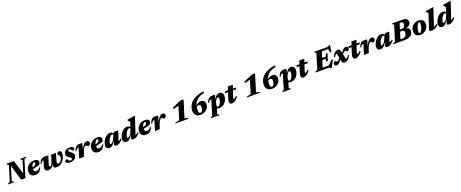

<svg xmlns="http://www.w3.org/2000/svg" viewBox="267 -3494 15642 6512"><g transform="rotate(-20 8088.0 -238.0)"><path d="M598.5 -113.5 546.5 -65 716.5 -621 648.5 -649 656.5 -676H870.5L863 -649L786.5 -621.5L596.5 0H442L263.5 -600L294.5 -620L121.5 -55L190 -27.5L182 0H-32.5L-24.5 -27.5L51.5 -55L220.5 -607L155.5 -652.5L162.5 -676H426.5Z M1053.5 -407Q1037.5 -407 1021.2 -396.5Q1005 -386 990.8 -366.5Q976.5 -347 965.2 -320.2Q954 -293.5 947.5 -261.2Q941 -229 941 -192.5Q941 -140.5 962.2 -118.8Q983.5 -97 1024 -97Q1052 -97 1074.8 -104.8Q1097.5 -112.5 1118 -130.2Q1138.5 -148 1158.5 -179H1195.5Q1164.5 -103.5 1128.2 -61.2Q1092 -19 1048.5 -2Q1005 15 951 15Q889.5 15 847.2 -6.5Q805 -28 783.8 -67.5Q762.5 -107 762.5 -161.5Q762.5 -214.5 778.2 -260.8Q794 -307 823 -344.5Q852 -382 891.2 -409.2Q930.5 -436.5 977.2 -451Q1024 -465.5 1075.5 -465.5Q1130.5 -465.5 1164 -452Q1197.5 -438.5 1212.5 -415.5Q1227.5 -392.5 1227.5 -363.5Q1227.5 -338.5 1218.8 -314.2Q1210 -290 1194 -269.5Q1162 -257.5 1125.2 -246.5Q1088.5 -235.5 1049.5 -225.8Q1010.5 -216 970.2 -207.5Q930 -199 891.5 -192L893.5 -239Q942.5 -255 976.2 -268Q1010 -281 1031.2 -292.5Q1052.5 -304 1063.5 -315.5Q1074.5 -327 1078.5 -340.5Q1082.5 -354 1082.5 -370.5Q1082.5 -382.5 1079.5 -390.5Q1076.5 -398.5 1070 -402.8Q1063.5 -407 1053.5 -407Z M1686.5 -450.5H1860.5L1786.5 -186Q1782 -169.5 1779.8 -155.2Q1777.5 -141 1777.5 -130.5Q1777.5 -106 1787.8 -94.8Q1798 -83.5 1818.5 -83.5Q1835 -83.5 1854.5 -92.5Q1874 -101.5 1892.8 -118.5Q1911.5 -135.5 1927 -159.8Q1942.5 -184 1951.5 -213.8Q1960.5 -243.5 1960.5 -278Q1960.5 -303 1950.2 -317.8Q1940 -332.5 1926.5 -342Q1913 -351.5 1902.8 -359.2Q1892.5 -367 1892.5 -378.5Q1892.5 -413.5 1916.2 -439.5Q1940 -465.5 1975 -465.5Q1998 -465.5 2016 -455Q2034 -444.5 2044.8 -421.5Q2055.5 -398.5 2055.5 -361.5Q2055.5 -297.5 2036.5 -240.8Q2017.5 -184 1984.8 -137Q1952 -90 1909.2 -56Q1866.5 -22 1818.8 -3.5Q1771 15 1723 15Q1670.5 15 1643 -3.2Q1615.5 -21.5 1615.5 -67.5Q1615.5 -81.5 1618.5 -98.8Q1621.5 -116 1627.5 -137L1659.5 -248.5L1668.5 -243Q1643.5 -167.5 1614.5 -117.5Q1585.5 -67.5 1554.5 -38.2Q1523.5 -9 1491 3Q1458.5 15 1426 15Q1368 15 1337.8 -13.5Q1307.5 -42 1307.5 -93Q1307.5 -124.5 1320 -165L1379 -355Q1377 -355 1375.2 -355Q1373.5 -355 1371.5 -355Q1350 -355 1335.5 -348.8Q1321 -342.5 1307 -324Q1293 -305.5 1273.5 -268L1243.5 -281.5Q1262.5 -333 1283.8 -368Q1305 -403 1332.2 -424Q1359.5 -445 1395.2 -454.5Q1431 -464 1478.5 -464Q1505 -464 1524.8 -463Q1544.5 -462 1560 -459.8Q1575.5 -457.5 1588.5 -455.5L1502 -179.5Q1495 -158 1492 -142.8Q1489 -127.5 1489 -117Q1489 -100 1496 -93.5Q1503 -87 1516.5 -87Q1534 -87 1552.8 -103Q1571.5 -119 1590.5 -154.5Q1609.5 -190 1626.5 -248.5Z M2136.5 -125Q2140.5 -120 2148 -111Q2155.5 -102 2172.5 -79.5Q2190 -57 2207.2 -47.8Q2224.5 -38.5 2243.5 -38.5Q2263 -38.5 2276.5 -43.5Q2290 -48.5 2297.2 -58.2Q2304.5 -68 2304.5 -81Q2304.5 -94 2298.8 -105.5Q2293 -117 2277 -130.8Q2261 -144.5 2229 -163Q2198 -182 2178 -202Q2158 -222 2148.8 -246Q2139.5 -270 2139.5 -301Q2139.5 -347 2165 -384.2Q2190.5 -421.5 2238 -443.5Q2285.5 -465.5 2351.5 -465.5Q2404.5 -465.5 2436.2 -454.8Q2468 -444 2482.2 -425.2Q2496.5 -406.5 2496.5 -383.5Q2496.5 -364.5 2488 -351.5Q2479.5 -338.5 2463.5 -331.5Q2447.5 -324.5 2424 -324.5Q2419.5 -329 2411.8 -338.5Q2404 -348 2389.5 -368Q2375.5 -388 2359 -400Q2342.5 -412 2325.5 -412Q2301.5 -412 2290.8 -401.2Q2280 -390.5 2280 -373.5Q2280 -362 2285.5 -351Q2291 -340 2307.5 -325.2Q2324 -310.5 2356.5 -288Q2389 -265.5 2407.8 -244.8Q2426.5 -224 2434.5 -202.5Q2442.5 -181 2442.5 -157Q2442.5 -109.5 2414.2 -70.5Q2386 -31.5 2334.8 -8.2Q2283.5 15 2214.5 15Q2159 15 2125.2 4.5Q2091.5 -6 2076 -24Q2060.5 -42 2060.5 -64Q2060.5 -83 2069.5 -96.5Q2078.5 -110 2095.5 -117.5Q2112.5 -125 2136.5 -125Z M2644.5 -355Q2642.5 -355 2640.8 -355Q2639 -355 2637 -355Q2614.5 -355 2599 -349.2Q2583.5 -343.5 2569 -325.2Q2554.5 -307 2534.5 -268L2506 -279Q2528 -350.5 2557.8 -391Q2587.5 -431.5 2625.8 -448Q2664 -464.5 2712 -464.5Q2733.5 -464.5 2749.8 -463.8Q2766 -463 2782 -461Q2798 -459 2817.5 -455.5L2741 -184.5L2739 -196Q2781.5 -297.5 2822 -356.2Q2862.5 -415 2901 -440.2Q2939.5 -465.5 2975.5 -465.5Q3017 -465.5 3038.2 -443.2Q3059.5 -421 3059.5 -385Q3059.5 -358.5 3046.5 -336.8Q3033.5 -315 3012.2 -302Q2991 -289 2966 -289Q2958.5 -289 2951.5 -295.8Q2944.5 -302.5 2935 -315Q2925 -328 2915.5 -334Q2906 -340 2895 -340Q2882 -340 2867 -330.8Q2852 -321.5 2836.2 -301.8Q2820.5 -282 2804 -251.5Q2787.5 -221 2770.5 -178.8Q2753.5 -136.5 2737 -82L2712.5 0H2536.5Z M3330.5 -407Q3314.5 -407 3298.2 -396.5Q3282 -386 3267.8 -366.5Q3253.5 -347 3242.2 -320.2Q3231 -293.5 3224.5 -261.2Q3218 -229 3218 -192.5Q3218 -140.5 3239.2 -118.8Q3260.5 -97 3301 -97Q3329 -97 3351.8 -104.8Q3374.5 -112.5 3395 -130.2Q3415.5 -148 3435.5 -179H3472.5Q3441.5 -103.5 3405.2 -61.2Q3369 -19 3325.5 -2Q3282 15 3228 15Q3166.5 15 3124.2 -6.5Q3082 -28 3060.8 -67.5Q3039.5 -107 3039.5 -161.5Q3039.5 -214.5 3055.2 -260.8Q3071 -307 3100 -344.5Q3129 -382 3168.2 -409.2Q3207.5 -436.5 3254.2 -451Q3301 -465.5 3352.5 -465.5Q3407.5 -465.5 3441 -452Q3474.5 -438.5 3489.5 -415.5Q3504.5 -392.5 3504.5 -363.5Q3504.5 -338.5 3495.8 -314.2Q3487 -290 3471 -269.5Q3439 -257.5 3402.2 -246.5Q3365.5 -235.5 3326.5 -225.8Q3287.5 -216 3247.2 -207.5Q3207 -199 3168.5 -192L3170.5 -239Q3219.5 -255 3253.2 -268Q3287 -281 3308.2 -292.5Q3329.5 -304 3340.5 -315.5Q3351.5 -327 3355.5 -340.5Q3359.5 -354 3359.5 -370.5Q3359.5 -382.5 3356.5 -390.5Q3353.5 -398.5 3347 -402.8Q3340.5 -407 3330.5 -407Z M3814 -52 3868.5 -210H3877Q3835 -138 3800.8 -93.8Q3766.5 -49.5 3737.8 -25.8Q3709 -2 3682 6.5Q3655 15 3626.5 15Q3594 15 3567.5 2Q3541 -11 3525.5 -36.2Q3510 -61.5 3510 -98.5Q3510 -145.5 3526.2 -196.2Q3542.5 -247 3571.5 -294.5Q3600.5 -342 3639 -380.2Q3677.5 -418.5 3722 -441Q3766.5 -463.5 3814 -463.5Q3856 -463.5 3887.8 -444.5Q3919.5 -425.5 3944 -379L3917.5 -342Q3911 -361.5 3896.8 -373.5Q3882.5 -385.5 3858 -385.5Q3836.5 -385.5 3813.2 -366.8Q3790 -348 3768.2 -317.8Q3746.5 -287.5 3729 -252.2Q3711.5 -217 3701.2 -183.2Q3691 -149.5 3691 -125Q3691 -109 3696.2 -102.8Q3701.5 -96.5 3716.5 -96.5Q3731 -96.5 3748.5 -107Q3766 -117.5 3784 -137.2Q3802 -157 3819 -183.5Q3836 -210 3850 -241.5L3914.5 -387.5L3969 -450.5H4108.5L3972 -36.5L3943 -85.5Q3970 -87 3993.8 -94.8Q4017.5 -102.5 4042 -119Q4066.5 -135.5 4095 -163.5L4119 -139Q4059.5 -60 4000 -22.5Q3940.5 15 3884 15Q3834.5 15 3817.8 0Q3801 -15 3814 -52Z M4529.5 -342Q4523 -361.5 4508.8 -373.5Q4494.5 -385.5 4470.5 -385.5Q4449 -385.5 4426.2 -366.8Q4403.5 -348 4382.5 -317.8Q4361.5 -287.5 4345 -252.2Q4328.5 -217 4318.8 -183.2Q4309 -149.5 4309 -125Q4309 -109 4314.2 -102.8Q4319.5 -96.5 4334.5 -96.5Q4346 -96.5 4361.2 -104.2Q4376.5 -112 4393.8 -127.8Q4411 -143.5 4428.5 -167Q4446 -190.5 4462.2 -222.2Q4478.5 -254 4492 -293.5L4589 -576Q4581 -590 4569.2 -602.8Q4557.5 -615.5 4545 -627Q4532.5 -638.5 4521.5 -647L4531 -680L4791 -720H4812.5L4584.5 -36.5L4556 -85.5Q4582.5 -87 4606.2 -94.8Q4630 -102.5 4654.8 -119Q4679.5 -135.5 4707.5 -163.5L4732 -139Q4672 -60 4612.8 -22.5Q4553.5 15 4496.5 15Q4447.5 15 4430.2 0Q4413 -15 4426 -52L4480.5 -210H4489Q4447 -138 4414 -93.8Q4381 -49.5 4353.2 -25.8Q4325.5 -2 4299.2 6.5Q4273 15 4244.5 15Q4212.5 15 4186 2Q4159.5 -11 4143.8 -36.2Q4128 -61.5 4128 -98.5Q4128 -145.5 4143.8 -196.2Q4159.5 -247 4187.8 -294.5Q4216 -342 4253.8 -380.2Q4291.5 -418.5 4335.2 -441Q4379 -463.5 4426.5 -463.5Q4468 -463.5 4499.8 -444.5Q4531.5 -425.5 4556.5 -379Z M5050 -407Q5034 -407 5017.8 -396.5Q5001.5 -386 4987.2 -366.5Q4973 -347 4961.8 -320.2Q4950.5 -293.5 4944 -261.2Q4937.5 -229 4937.5 -192.5Q4937.5 -140.5 4958.8 -118.8Q4980 -97 5020.5 -97Q5048.5 -97 5071.2 -104.8Q5094 -112.5 5114.5 -130.2Q5135 -148 5155 -179H5192Q5161 -103.5 5124.8 -61.2Q5088.5 -19 5045 -2Q5001.5 15 4947.5 15Q4886 15 4843.8 -6.5Q4801.5 -28 4780.2 -67.5Q4759 -107 4759 -161.5Q4759 -214.5 4774.8 -260.8Q4790.5 -307 4819.5 -344.5Q4848.5 -382 4887.8 -409.2Q4927 -436.5 4973.8 -451Q5020.5 -465.5 5072 -465.5Q5127 -465.5 5160.5 -452Q5194 -438.5 5209 -415.5Q5224 -392.5 5224 -363.5Q5224 -338.5 5215.2 -314.2Q5206.5 -290 5190.5 -269.5Q5158.5 -257.5 5121.8 -246.5Q5085 -235.5 5046 -225.8Q5007 -216 4966.8 -207.5Q4926.5 -199 4888 -192L4890 -239Q4939 -255 4972.8 -268Q5006.5 -281 5027.8 -292.5Q5049 -304 5060 -315.5Q5071 -327 5075 -340.5Q5079 -354 5079 -370.5Q5079 -382.5 5076 -390.5Q5073 -398.5 5066.5 -402.8Q5060 -407 5050 -407Z M5379.5 -355Q5377.5 -355 5375.8 -355Q5374 -355 5372 -355Q5349.5 -355 5334 -349.2Q5318.5 -343.5 5304 -325.2Q5289.5 -307 5269.5 -268L5241 -279Q5263 -350.5 5292.8 -391Q5322.5 -431.5 5360.8 -448Q5399 -464.5 5447 -464.5Q5468.5 -464.5 5484.8 -463.8Q5501 -463 5517 -461Q5533 -459 5552.5 -455.5L5476 -184.5L5474 -196Q5516.5 -297.5 5557 -356.2Q5597.5 -415 5636 -440.2Q5674.5 -465.5 5710.5 -465.5Q5752 -465.5 5773.2 -443.2Q5794.5 -421 5794.5 -385Q5794.5 -358.5 5781.5 -336.8Q5768.5 -315 5747.2 -302Q5726 -289 5701 -289Q5693.5 -289 5686.5 -295.8Q5679.5 -302.5 5670 -315Q5660 -328 5650.5 -334Q5641 -340 5630 -340Q5617 -340 5602 -330.8Q5587 -321.5 5571.2 -301.8Q5555.5 -282 5539 -251.5Q5522.5 -221 5505.5 -178.8Q5488.5 -136.5 5472 -82L5447.5 0H5271.5Z M6167.5 -59 6339.5 -620 6363.5 -550 6124.5 -482 6107.5 -531 6430.5 -676H6549L6359.5 -58.5L6486 -27.5L6475.5 -1H6007.5L6017 -27.5Z M7273 -699.5 7282 -644Q7189 -627 7120.2 -594.5Q7051.5 -562 7004 -516.8Q6956.5 -471.5 6927.8 -415Q6899 -358.5 6886 -293Q6873 -227.5 6873 -155Q6873 -100 6888.8 -76.5Q6904.5 -53 6931.5 -53Q6957.5 -53 6981 -72.8Q7004.5 -92.5 7019.5 -133.2Q7034.5 -174 7034.5 -236.5Q7034.5 -279 7018.2 -297.5Q7002 -316 6971 -316Q6953.5 -316 6933.2 -313Q6913 -310 6892.5 -301.8Q6872 -293.5 6852 -277.5L6819.5 -284Q6875.5 -325.5 6913 -351.8Q6950.5 -378 6977.5 -392.8Q7004.5 -407.5 7027.2 -413Q7050 -418.5 7076.5 -418.5Q7122 -418.5 7155.5 -400Q7189 -381.5 7207.5 -348.2Q7226 -315 7226 -270Q7226 -208.5 7202.2 -156.5Q7178.5 -104.5 7136 -66Q7093.5 -27.5 7037.8 -6.2Q6982 15 6917.5 15Q6843 15 6793.2 -12Q6743.5 -39 6718 -88.8Q6692.5 -138.5 6692.5 -205.5Q6692.5 -262 6710 -324.2Q6727.5 -386.5 6767.2 -446.5Q6807 -506.5 6874 -558.2Q6941 -610 7039.5 -647.2Q7138 -684.5 7273 -699.5Z M7537 -158.5Q7532 -139.5 7529.8 -124.5Q7527.5 -109.5 7527.5 -97.5Q7527.5 -70 7538.5 -56.8Q7549.5 -43.5 7570 -43.5Q7586 -43.5 7604 -57Q7622 -70.5 7639 -94.2Q7656 -118 7669.5 -149.2Q7683 -180.5 7691 -216Q7699 -251.5 7699 -288Q7699 -316.5 7691.2 -331Q7683.5 -345.5 7663 -345.5Q7650.5 -345.5 7636.5 -336.2Q7622.5 -327 7608.5 -311Q7594.5 -295 7581.8 -274.2Q7569 -253.5 7559 -230.5Q7549 -207.5 7543.5 -184.5ZM7438 -51.5H7520.5L7449 193L7510 218L7501.5 244.5H7201L7209 218.5L7269.5 193L7433.5 -355Q7431.5 -355 7429.8 -355Q7428 -355 7425.5 -355Q7403 -355 7387.2 -349.5Q7371.5 -344 7356.8 -325.5Q7342 -307 7322 -268.5L7294 -279Q7316 -351 7346 -391.2Q7376 -431.5 7415 -448Q7454 -464.5 7502 -464.5Q7533.5 -464.5 7555 -462.5Q7576.5 -460.5 7606.5 -455.5L7550 -261L7540.5 -257Q7575 -330.5 7609.5 -376.2Q7644 -422 7681.2 -443.8Q7718.5 -465.5 7760.5 -465.5Q7817 -465.5 7854.8 -426.2Q7892.5 -387 7892.5 -318.5Q7892.5 -269 7878.5 -220.8Q7864.5 -172.5 7838.2 -130Q7812 -87.5 7775.2 -54.8Q7738.5 -22 7693 -3.5Q7647.5 15 7594.5 15Q7532.5 15 7492 -1.8Q7451.5 -18.5 7438 -51.5Z M7950.5 -390 7958.5 -450.5H8355.5L8346.5 -390ZM8174 -228Q8162.5 -192.5 8157 -172.5Q8151.5 -152.5 8150 -142Q8148.5 -131.5 8148.5 -125Q8148.5 -113.5 8153.2 -109.5Q8158 -105.5 8167 -105.5Q8176 -105.5 8188.2 -112Q8200.5 -118.5 8218.2 -134.8Q8236 -151 8261.5 -179L8290 -154Q8254 -102.5 8221 -69.5Q8188 -36.5 8157.8 -18Q8127.5 0.5 8099.5 7.8Q8071.5 15 8046.5 15Q8008.5 15 7986.2 -5Q7964 -25 7964 -77.5Q7964 -99.5 7971 -134Q7978 -168.5 7992.5 -213L8110 -574H8289.5Z M8748.5 -59 8920.5 -620 8944.5 -550 8705.5 -482 8688.5 -531 9011.5 -676H9130L8940.5 -58.5L9067 -27.5L9056.5 -1H8588.5L8598 -27.5Z M9854 -699.5 9863 -644Q9770 -627 9701.2 -594.5Q9632.5 -562 9585 -516.8Q9537.5 -471.5 9508.8 -415Q9480 -358.5 9467 -293Q9454 -227.5 9454 -155Q9454 -100 9469.8 -76.5Q9485.5 -53 9512.5 -53Q9538.5 -53 9562 -72.8Q9585.5 -92.5 9600.5 -133.2Q9615.5 -174 9615.5 -236.5Q9615.5 -279 9599.2 -297.5Q9583 -316 9552 -316Q9534.5 -316 9514.2 -313Q9494 -310 9473.5 -301.8Q9453 -293.5 9433 -277.5L9400.5 -284Q9456.5 -325.5 9494 -351.8Q9531.5 -378 9558.5 -392.8Q9585.5 -407.5 9608.2 -413Q9631 -418.5 9657.5 -418.5Q9703 -418.5 9736.5 -400Q9770 -381.5 9788.5 -348.2Q9807 -315 9807 -270Q9807 -208.5 9783.2 -156.5Q9759.5 -104.5 9717 -66Q9674.5 -27.5 9618.8 -6.2Q9563 15 9498.5 15Q9424 15 9374.2 -12Q9324.5 -39 9299 -88.8Q9273.5 -138.5 9273.5 -205.5Q9273.5 -262 9291 -324.2Q9308.5 -386.5 9348.2 -446.5Q9388 -506.5 9455 -558.2Q9522 -610 9620.5 -647.2Q9719 -684.5 9854 -699.5Z M10118 -158.5Q10113 -139.5 10110.8 -124.5Q10108.5 -109.5 10108.5 -97.5Q10108.5 -70 10119.5 -56.8Q10130.5 -43.5 10151 -43.5Q10167 -43.5 10185 -57Q10203 -70.5 10220 -94.2Q10237 -118 10250.5 -149.2Q10264 -180.5 10272 -216Q10280 -251.5 10280 -288Q10280 -316.5 10272.2 -331Q10264.5 -345.5 10244 -345.5Q10231.5 -345.5 10217.5 -336.2Q10203.5 -327 10189.5 -311Q10175.5 -295 10162.8 -274.2Q10150 -253.5 10140 -230.5Q10130 -207.5 10124.5 -184.5ZM10019 -51.5H10101.5L10030 193L10091 218L10082.5 244.5H9782L9790 218.5L9850.5 193L10014.5 -355Q10012.5 -355 10010.8 -355Q10009 -355 10006.5 -355Q9984 -355 9968.2 -349.5Q9952.5 -344 9937.8 -325.5Q9923 -307 9903 -268.5L9875 -279Q9897 -351 9927 -391.2Q9957 -431.5 9996 -448Q10035 -464.5 10083 -464.5Q10114.5 -464.5 10136 -462.5Q10157.5 -460.5 10187.5 -455.5L10131 -261L10121.5 -257Q10156 -330.5 10190.5 -376.2Q10225 -422 10262.2 -443.8Q10299.5 -465.5 10341.5 -465.5Q10398 -465.5 10435.8 -426.2Q10473.5 -387 10473.5 -318.5Q10473.5 -269 10459.5 -220.8Q10445.5 -172.5 10419.2 -130Q10393 -87.5 10356.2 -54.8Q10319.5 -22 10274 -3.5Q10228.5 15 10175.5 15Q10113.5 15 10073 -1.8Q10032.5 -18.5 10019 -51.5Z M10531.5 -390 10539.5 -450.5H10936.5L10927.5 -390ZM10755 -228Q10743.5 -192.5 10738 -172.5Q10732.5 -152.5 10731 -142Q10729.5 -131.5 10729.5 -125Q10729.5 -113.5 10734.2 -109.5Q10739 -105.5 10748 -105.5Q10757 -105.5 10769.2 -112Q10781.5 -118.5 10799.2 -134.8Q10817 -151 10842.5 -179L10871 -154Q10835 -102.5 10802 -69.5Q10769 -36.5 10738.8 -18Q10708.5 0.5 10680.5 7.8Q10652.5 15 10627.5 15Q10589.5 15 10567.2 -5Q10545 -25 10545 -77.5Q10545 -99.5 10552 -134Q10559 -168.5 10573.5 -213L10691 -574H10870.5Z M11323.5 -622 11262 -649 11270 -676H11536.5L11330 0H11066.5L11074.5 -27.5L11150 -57ZM11730.5 -636.5 11753.5 -603.5H11418L11441 -676H11747L11822.5 -716H11849L11814 -472H11770.5ZM11609 42.5 11562 0H11234L11257.5 -73H11603.5L11537.5 -42L11733 -232L11771.5 -220.5L11639 42.5ZM11594.5 -224H11536.5L11556 -319H11332L11353 -389.5H11577L11616.5 -484.5H11674.5L11634.5 -354Z M12098.5 -191 12066.5 -211.5 11985 -98.5Q11953 -54.5 11927.2 -29.8Q11901.5 -5 11878 5Q11854.5 15 11828.5 15Q11791 15 11770.2 -6Q11749.5 -27 11749.5 -58Q11749.5 -83 11760.5 -101.2Q11771.5 -119.5 11788.2 -130Q11805 -140.5 11822.5 -140.5Q11831 -140.5 11837.5 -135.8Q11844 -131 11852 -120Q11861 -109.5 11869.5 -104.5Q11878 -99.5 11889 -99.5Q11899.5 -99.5 11912.8 -106.8Q11926 -114 11944.8 -132.2Q11963.5 -150.5 11988 -183L12049.5 -264L12085 -245L12162.5 -348.5Q12196 -393 12222.8 -418.5Q12249.5 -444 12274 -454.8Q12298.5 -465.5 12323.5 -465.5Q12361.5 -465.5 12382 -444.5Q12402.5 -423.5 12402.5 -392.5Q12402.5 -368.5 12391.8 -349.8Q12381 -331 12364.5 -320.5Q12348 -310 12329.5 -310Q12322.5 -310 12315.8 -314.2Q12309 -318.5 12300 -330Q12291.5 -341.5 12283 -346.2Q12274.5 -351 12263 -351Q12250.5 -351 12233.5 -341.2Q12216.5 -331.5 12197 -313.2Q12177.5 -295 12157.5 -269ZM12336.5 -170Q12305 -100 12270.5 -59.5Q12236 -19 12195.8 -2Q12155.5 15 12107 15Q12081.5 15 12065.2 7.5Q12049 0 12040 -15.8Q12031 -31.5 12025 -56.5L11964 -335Q11960.5 -349.5 11958.5 -352.8Q11956.5 -356 11952.5 -356Q11937 -356 11917.2 -338Q11897.5 -320 11873.5 -270.5L11833 -277.5Q11859.5 -347.5 11891.5 -388.8Q11923.5 -430 11961.8 -447.8Q12000 -465.5 12045.5 -465.5Q12071 -465.5 12087 -458Q12103 -450.5 12112.5 -434.8Q12122 -419 12127.5 -393.5L12188 -111Q12191.5 -96 12193.2 -92.8Q12195 -89.5 12199 -89.5Q12213.5 -89.5 12228.8 -97.5Q12244 -105.5 12261.5 -125Q12279 -144.5 12299.5 -177.5Z M12411 -390 12419 -450.5H12816L12807 -390ZM12634.5 -228Q12623 -192.5 12617.5 -172.5Q12612 -152.5 12610.5 -142Q12609 -131.5 12609 -125Q12609 -113.5 12613.8 -109.5Q12618.5 -105.5 12627.5 -105.5Q12636.5 -105.5 12648.8 -112Q12661 -118.5 12678.8 -134.8Q12696.5 -151 12722 -179L12750.5 -154Q12714.5 -102.5 12681.5 -69.5Q12648.5 -36.5 12618.2 -18Q12588 0.5 12560 7.8Q12532 15 12507 15Q12469 15 12446.8 -5Q12424.5 -25 12424.5 -77.5Q12424.5 -99.5 12431.5 -134Q12438.5 -168.5 12453 -213L12570.5 -574H12750Z M12924 -355Q12922 -355 12920.2 -355Q12918.5 -355 12916.5 -355Q12894 -355 12878.5 -349.2Q12863 -343.5 12848.5 -325.2Q12834 -307 12814 -268L12785.5 -279Q12807.5 -350.5 12837.2 -391Q12867 -431.5 12905.2 -448Q12943.5 -464.5 12991.5 -464.5Q13013 -464.5 13029.2 -463.8Q13045.5 -463 13061.5 -461Q13077.5 -459 13097 -455.5L13020.5 -184.5L13018.5 -196Q13061 -297.5 13101.5 -356.2Q13142 -415 13180.5 -440.2Q13219 -465.5 13255 -465.5Q13296.5 -465.5 13317.8 -443.2Q13339 -421 13339 -385Q13339 -358.5 13326 -336.8Q13313 -315 13291.8 -302Q13270.5 -289 13245.5 -289Q13238 -289 13231 -295.8Q13224 -302.5 13214.5 -315Q13204.5 -328 13195 -334Q13185.5 -340 13174.5 -340Q13161.5 -340 13146.5 -330.8Q13131.5 -321.5 13115.8 -301.8Q13100 -282 13083.5 -251.5Q13067 -221 13050 -178.8Q13033 -136.5 13016.5 -82L12992 0H12816Z M13597 -52 13651.5 -210H13660Q13618 -138 13583.8 -93.8Q13549.5 -49.5 13520.8 -25.8Q13492 -2 13465 6.5Q13438 15 13409.5 15Q13377 15 13350.5 2Q13324 -11 13308.5 -36.2Q13293 -61.5 13293 -98.5Q13293 -145.5 13309.2 -196.2Q13325.5 -247 13354.5 -294.5Q13383.5 -342 13422 -380.2Q13460.5 -418.5 13505 -441Q13549.5 -463.5 13597 -463.5Q13639 -463.5 13670.8 -444.5Q13702.5 -425.5 13727 -379L13700.5 -342Q13694 -361.5 13679.8 -373.5Q13665.5 -385.5 13641 -385.5Q13619.5 -385.5 13596.2 -366.8Q13573 -348 13551.2 -317.8Q13529.5 -287.5 13512 -252.2Q13494.5 -217 13484.2 -183.2Q13474 -149.5 13474 -125Q13474 -109 13479.2 -102.8Q13484.5 -96.5 13499.5 -96.5Q13514 -96.5 13531.5 -107Q13549 -117.5 13567 -137.2Q13585 -157 13602 -183.5Q13619 -210 13633 -241.5L13697.5 -387.5L13752 -450.5H13891.5L13755 -36.5L13726 -85.5Q13753 -87 13776.8 -94.8Q13800.5 -102.5 13825 -119Q13849.5 -135.5 13878 -163.5L13902 -139Q13842.5 -60 13783 -22.5Q13723.5 15 13667 15Q13617.5 15 13600.8 0Q13584 -15 13597 -52Z M14229 -603 14262.5 -676H14440.5Q14512.5 -676 14556.5 -658.2Q14600.5 -640.5 14620.8 -609Q14641 -577.5 14641 -536.5Q14641 -480 14613.2 -442.8Q14585.5 -405.5 14534.8 -385.2Q14484 -365 14415 -360.5L14416.5 -368.5Q14506 -363.5 14547.2 -327Q14588.5 -290.5 14588.5 -232Q14588.5 -161.5 14554 -109.5Q14519.5 -57.5 14450.2 -28.8Q14381 0 14277 0H14056.5L14071 -75H14244.5Q14287 -75 14320 -95Q14353 -115 14372 -151.5Q14391 -188 14391 -237.5Q14391 -275 14370 -298.5Q14349 -322 14300 -322H14144.5L14169 -393.5H14332Q14367 -393.5 14392.8 -411.8Q14418.5 -430 14433 -461.2Q14447.5 -492.5 14447.5 -530.5Q14447.5 -553 14439 -569.2Q14430.5 -585.5 14412.8 -594.2Q14395 -603 14367.5 -603ZM14130 -622 14068.5 -649 14076.5 -676H14343L14136.5 0H13873L13881 -27.5L13956.5 -57Z M14947.5 -465.5Q15015.5 -465.5 15060 -441.8Q15104.5 -418 15126.2 -375.8Q15148 -333.5 15148 -278.5Q15148 -217 15125.8 -163.8Q15103.5 -110.5 15063 -70.2Q15022.5 -30 14968.5 -7.5Q14914.5 15 14850.5 15Q14782.5 15 14738 -8.8Q14693.5 -32.5 14671.5 -74.8Q14649.5 -117 14649.5 -171.5Q14649.5 -233.5 14672 -286.8Q14694.5 -340 14734.8 -380.2Q14775 -420.5 14829.2 -443Q14883.5 -465.5 14947.5 -465.5ZM14851.5 -51Q14868.5 -51 14886.8 -68.8Q14905 -86.5 14921.8 -116.8Q14938.5 -147 14951.5 -185Q14964.5 -223 14972.2 -263.5Q14980 -304 14980 -342Q14980 -375.5 14971.5 -387.2Q14963 -399 14946.5 -399Q14929.5 -399 14911.2 -381.2Q14893 -363.5 14876.2 -333.5Q14859.5 -303.5 14846.5 -265.5Q14833.5 -227.5 14825.8 -187Q14818 -146.5 14818 -108.5Q14818 -74.5 14826.5 -62.8Q14835 -51 14851.5 -51Z M15356 -586Q15348 -597 15337.2 -607Q15326.5 -617 15314 -627Q15301.5 -637 15288 -647L15297.5 -680L15558.5 -720H15580.5L15356.5 -36.5L15323 -87.5Q15356.5 -85 15383.8 -90.5Q15411 -96 15437.5 -111.5Q15464 -127 15494 -154L15517.5 -128.5Q15473 -76 15428.8 -44.5Q15384.5 -13 15340.5 1Q15296.5 15 15253.5 15Q15205 15 15188.8 -5Q15172.5 -25 15186.5 -68Z M15924.5 -342Q15918 -361.5 15903.8 -373.5Q15889.5 -385.5 15865.5 -385.5Q15844 -385.5 15821.2 -366.8Q15798.5 -348 15777.5 -317.8Q15756.5 -287.5 15740 -252.2Q15723.5 -217 15713.8 -183.2Q15704 -149.5 15704 -125Q15704 -109 15709.2 -102.8Q15714.5 -96.5 15729.5 -96.5Q15741 -96.5 15756.2 -104.2Q15771.5 -112 15788.8 -127.8Q15806 -143.5 15823.5 -167Q15841 -190.5 15857.2 -222.2Q15873.5 -254 15887 -293.5L15984 -576Q15976 -590 15964.2 -602.8Q15952.5 -615.5 15940 -627Q15927.5 -638.5 15916.5 -647L15926 -680L16186 -720H16207.5L15979.5 -36.5L15951 -85.5Q15977.5 -87 16001.2 -94.8Q16025 -102.5 16049.8 -119Q16074.5 -135.5 16102.5 -163.5L16127 -139Q16067 -60 16007.8 -22.5Q15948.5 15 15891.5 15Q15842.5 15 15825.2 0Q15808 -15 15821 -52L15875.5 -210H15884Q15842 -138 15809 -93.8Q15776 -49.5 15748.2 -25.8Q15720.5 -2 15694.2 6.5Q15668 15 15639.5 15Q15607.5 15 15581 2Q15554.5 -11 15538.8 -36.2Q15523 -61.5 15523 -98.5Q15523 -145.5 15538.8 -196.2Q15554.5 -247 15582.8 -294.5Q15611 -342 15648.8 -380.2Q15686.5 -418.5 15730.2 -441Q15774 -463.5 15821.5 -463.5Q15863 -463.5 15894.8 -444.5Q15926.5 -425.5 15951.5 -379Z"/></g></svg>

Font: Newsreader 16pt 16pt ExtraBold
Style: Italic
Weight: 800
Italic angle: -17°
Version: Version 1.003